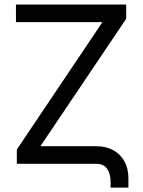

<svg xmlns="http://www.w3.org/2000/svg" viewBox="-20 -727 635 852"><path d="M50.8 -707H540V-643.6L159.2 -78.1H407.2Q450.7 -78.1 482.9 -60.3Q515.1 -42.5 532.5 -10.5Q549.8 21.5 549.8 63.5V105.5H470.7V79.1Q470.7 44.9 455.8 22.5Q440.9 0 407.2 0H54.7V-63.5L434.6 -628.9H50.8Z"/></svg>

Font: Pretendard JP
Style: Regular
Weight: 400
Designer: Base glyphs from Inter by Rasmus Andersson; Hangeul glyphs from Noto Sans CJK(Source Han Sans) by Jang Soo-young and Kan
Foundry: Kil Hyung-jin
Version: Version 1.309